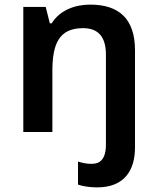

<svg xmlns="http://www.w3.org/2000/svg" viewBox="-20 -572 682 832"><path d="M401 240C518 240 565 167 565 67V-354C565 -493 493 -552 371 -552C303 -552 239 -527 204 -471H196L178 -542H81V0H207V-265C207 -385 238 -450 340 -450C406 -450 439 -412 439 -335V54C439 120 412 138 377 138C354 138 337 134 318 128V228C338 235 369 240 401 240Z"/></svg>

Font: Noto Sans Bengali UI SemiBold
Style: Regular
Weight: 600
Designer: Jelle Bosma - Monotype Design Team
Foundry: Monotype Imaging Inc.
Version: Version 2.003